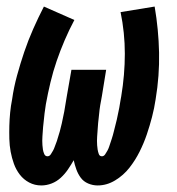

<svg xmlns="http://www.w3.org/2000/svg" viewBox="-20 -558 540 586"><path d="M106 8Q86 8 69 -1Q52 -10 40.5 -25Q29 -40 22.5 -58Q16 -76 12.5 -95Q9 -114 8.5 -134Q8 -154 8.5 -174Q9 -194 11 -214.5Q13 -235 17 -255Q22 -291 32 -327.5Q42 -364 54 -399.5Q66 -435 81.5 -470Q97 -505 114 -538L207 -497Q191 -467 177.5 -435.5Q164 -404 153 -372Q142 -340 134 -306.5Q126 -273 120 -240Q119 -233 118 -226Q117 -219 116 -212Q115 -205 114.5 -198Q114 -191 113 -184Q112 -177 111.5 -170Q111 -163 110.5 -156Q110 -149 109.5 -142Q109 -135 109 -128.5Q109 -122 109.5 -115Q110 -108 111 -101.5Q112 -95 115 -88Q118 -81 125 -81Q131 -81 135 -87Q139 -93 142 -98.5Q145 -104 147 -110Q149 -116 151.5 -122Q154 -128 155.5 -134Q157 -140 159 -145.5Q161 -151 162.5 -157Q164 -163 165.5 -169Q167 -175 168.5 -181Q170 -187 171 -193Q172 -199 173.5 -205Q175 -211 176 -217Q177 -223 178 -229Q179 -235 180 -241Q181 -247 182 -253Q183 -259 184 -265L198 -345H304L291 -265Q290 -258 288.5 -251Q287 -244 286 -237.5Q285 -231 284 -224Q283 -217 282.5 -210Q282 -203 281 -196Q280 -189 279.5 -182.5Q279 -176 278.5 -169Q278 -162 277.5 -155Q277 -148 276.5 -141.5Q276 -135 276 -128Q276 -121 276.5 -114.5Q277 -108 278 -101.5Q279 -95 281.5 -88Q284 -81 291 -81Q297 -81 301 -87Q305 -93 308 -98.5Q311 -104 313 -110Q315 -116 317 -122Q319 -128 321 -134Q323 -140 324.5 -145.5Q326 -151 327.5 -157Q329 -163 330.5 -169Q332 -175 333.5 -181Q335 -187 336.5 -193Q338 -199 339 -205Q340 -211 341.5 -217Q343 -223 344 -229Q345 -235 346 -241Q347 -247 348 -253Q349 -259 350 -264Q361 -330 361 -394Q361 -458 348 -521L452 -538Q464 -468 465.5 -397.5Q467 -327 455 -255Q451 -228 444 -201Q437 -174 428 -147.5Q419 -121 406 -95Q393 -69 375 -46Q357 -23 331.5 -7.5Q306 8 278 8Q263 8 249 2Q235 -4 226.5 -15.5Q218 -27 213 -41Q208 -55 205 -69Q197 -55 187.5 -41Q178 -27 165.5 -15.5Q153 -4 137.5 2Q122 8 106 8Z"/></svg>

Font: Iosevka Curly Slab XBdObl
Style: Regular
Weight: 800
Italic angle: -9°
Monospace: yes
Designer: Belleve Invis
Foundry: Belleve Invis
Version: Version 11.1.0; ttfautohint (v1.8.3)